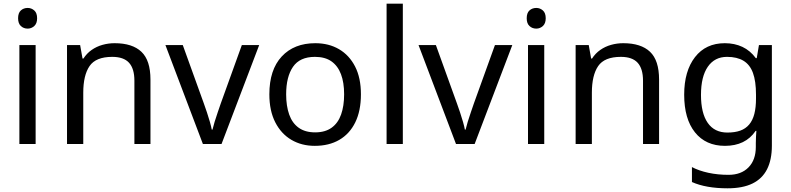

<svg xmlns="http://www.w3.org/2000/svg" viewBox="-20 -780 4286 1040"><path d="M173 -536V0H85V-536ZM130 -737Q150 -737 165.5 -723.5Q181 -710 181 -681Q181 -653 165.5 -639Q150 -625 130 -625Q108 -625 93 -639Q78 -653 78 -681Q78 -710 93 -723.5Q108 -737 130 -737Z M601 -546Q697 -546 746 -499.5Q795 -453 795 -349V0H708V-343Q708 -408 679 -440Q650 -472 588 -472Q499 -472 465 -422Q431 -372 431 -278V0H343V-536H414L427 -463H432Q450 -491 476.5 -509.5Q503 -528 535 -537Q567 -546 601 -546Z M1079 0 876 -536H970L1084 -220Q1092 -198 1101 -171Q1110 -144 1117 -119.5Q1124 -95 1127 -78H1131Q1135 -95 1142.5 -120Q1150 -145 1159.5 -172Q1169 -199 1176 -220L1290 -536H1384L1180 0Z M1935 -269Q1935 -180 1904.5 -117.5Q1874 -55 1818 -22.5Q1762 10 1685 10Q1614 10 1558.5 -22.5Q1503 -55 1471 -117.5Q1439 -180 1439 -269Q1439 -402 1506 -474Q1573 -546 1688 -546Q1761 -546 1816.5 -513.5Q1872 -481 1903.5 -419.5Q1935 -358 1935 -269ZM1530 -269Q1530 -206 1546.5 -159.5Q1563 -113 1598 -88Q1633 -63 1687 -63Q1741 -63 1776 -88Q1811 -113 1827.5 -159.5Q1844 -206 1844 -269Q1844 -333 1827 -378Q1810 -423 1775.5 -447.5Q1741 -472 1686 -472Q1604 -472 1567 -418Q1530 -364 1530 -269Z M2162 0H2074V-760H2162Z M2450 0 2247 -536H2341L2455 -220Q2463 -198 2472 -171Q2481 -144 2488 -119.5Q2495 -95 2498 -78H2502Q2506 -95 2513.5 -120Q2521 -145 2530.5 -172Q2540 -199 2547 -220L2661 -536H2755L2551 0Z M2928 -536V0H2840V-536ZM2885 -737Q2905 -737 2920.5 -723.5Q2936 -710 2936 -681Q2936 -653 2920.5 -639Q2905 -625 2885 -625Q2863 -625 2848 -639Q2833 -653 2833 -681Q2833 -710 2848 -723.5Q2863 -737 2885 -737Z M3356 -546Q3452 -546 3501 -499.5Q3550 -453 3550 -349V0H3463V-343Q3463 -408 3434 -440Q3405 -472 3343 -472Q3254 -472 3220 -422Q3186 -372 3186 -278V0H3098V-536H3169L3182 -463H3187Q3205 -491 3231.5 -509.5Q3258 -528 3290 -537Q3322 -546 3356 -546Z M3906 -546Q3959 -546 4001.5 -526Q4044 -506 4074 -465H4079L4091 -536H4161V9Q4161 85 4135 136.5Q4109 188 4056 214Q4003 240 3921 240Q3863 240 3814.5 231.5Q3766 223 3728 206V125Q3766 145 3817 156Q3868 167 3926 167Q3995 167 4034.5 126.5Q4074 86 4074 16V-5Q4074 -17 4075 -39.5Q4076 -62 4077 -71H4073Q4045 -30 4003.5 -10Q3962 10 3907 10Q3803 10 3744.5 -63Q3686 -136 3686 -267Q3686 -395 3744.5 -470.5Q3803 -546 3906 -546ZM3918 -472Q3851 -472 3814 -418.5Q3777 -365 3777 -266Q3777 -167 3813.5 -114.5Q3850 -62 3920 -62Q3961 -62 3990 -72.5Q4019 -83 4038 -105.5Q4057 -128 4066 -163Q4075 -198 4075 -246V-267Q4075 -340 4058.5 -385Q4042 -430 4007 -451Q3972 -472 3918 -472Z"/></svg>

Font: Noto Sans Cham
Style: Regular
Weight: 400
Designer: Monotype Design Team
Foundry: Monotype Imaging Inc.
Version: Version 2.002